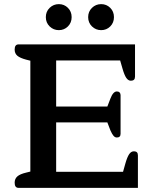

<svg xmlns="http://www.w3.org/2000/svg" viewBox="-20 -910 751 930"><path d="M202 -827Q202 -854 220.5 -872Q239 -890 265 -890Q291 -890 309 -872Q327 -854 327 -827Q327 -800 309 -782Q291 -764 265 -764Q239 -764 220.5 -782Q202 -800 202 -827ZM407 -827Q407 -854 425.5 -872Q444 -890 470 -890Q496 -890 514 -872Q532 -854 532 -827Q532 -800 514 -782Q496 -764 470 -764Q444 -764 425.5 -782Q407 -800 407 -827ZM70 0Q51 0 51 -25Q51 -44 64 -55.5Q77 -67 107 -74L127 -79V-616L107 -621Q77 -629 64 -640Q51 -651 51 -670Q51 -695 70 -695H634V-539Q634 -519 614 -519Q601 -519 591.5 -533Q582 -547 573 -579L562 -617H252V-394H500L515 -433Q528 -467 546 -467Q555 -467 559.5 -462Q564 -457 564 -449V-262Q564 -244 546 -244Q537 -244 530 -252Q523 -260 515 -278L500 -317H252V-78H576L587 -117Q596 -149 605.5 -163Q615 -177 628 -177Q639 -177 643.5 -172Q648 -167 648 -157V0Z"/></svg>

Font: Maitree Semibold
Style: Regular
Weight: 600
Designer: CadsonDemak Team
Foundry: CadsonDemak
Version: Version 1.010